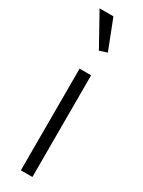

<svg xmlns="http://www.w3.org/2000/svg" viewBox="-200 -767 591 793"><g transform="rotate(30 95.5 -371.0)"><path d="M123 0V-485H68V0ZM100 -589 136 -601 81 -742H15Z"/></g></svg>

Font: Catamaran ExtraLight
Style: Regular
Weight: 250
Designer: Pria Ravichandran
Version: Version 2.000